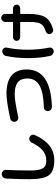

<svg xmlns="http://www.w3.org/2000/svg" viewBox="1060 -1883 880 3040"><g transform="rotate(-90 1500.0 -363.0)"><path d="M483.4 56.6Q313.5 56.6 248 -25.9Q182.6 -108.4 182.6 -330.1Q182.6 -493.2 193.4 -708Q195.3 -737.3 216.3 -756.8Q237.3 -776.4 265.1 -775.4Q293 -774.4 312.5 -753.9Q332 -733.4 330.1 -704.1Q320.3 -494.1 320.3 -330.1Q320.3 -221.7 337.9 -165.5Q355.5 -109.4 388.2 -89.8Q420.9 -70.3 483.4 -70.3Q653.3 -70.3 761.7 -299.8Q772.5 -324.2 797.4 -334.5Q822.3 -344.7 847.2 -335Q872.1 -325.2 882.3 -300.8Q892.6 -276.4 881.8 -252Q746.1 56.6 483.4 56.6Z M1170.9 -514.6Q1144.5 -508.8 1121.6 -522.9Q1098.6 -537.1 1092.8 -563Q1086.9 -588.9 1102.1 -611.8Q1117.2 -634.8 1142.6 -640.6Q1406.2 -699.2 1537.1 -700.2Q1919.9 -700.2 1919.9 -379.9Q1919.9 0 1330.1 18.6Q1302.7 19.5 1283.2 2Q1263.7 -15.6 1261.7 -43Q1259.8 -68.4 1276.9 -87.9Q1293.9 -107.4 1320.3 -108.4Q1561.5 -115.2 1669.4 -179.2Q1777.3 -243.2 1777.3 -367.2Q1777.3 -472.7 1716.3 -521.5Q1655.3 -570.3 1523.4 -570.3Q1417 -569.3 1170.9 -514.6Z M2429.7 -483.4Q2406.2 -483.4 2389.6 -500Q2373 -516.6 2373 -540Q2373 -563.5 2390.1 -580.1Q2407.2 -596.7 2429.7 -596.7H2662.1Q2672.9 -596.7 2672.9 -608.4V-719.7Q2672.9 -746.1 2691.9 -764.6Q2710.9 -783.2 2736.8 -783.2Q2762.7 -783.2 2781.2 -764.6Q2799.8 -746.1 2799.8 -719.7V-608.4Q2799.8 -597.7 2810.5 -596.7H2889.6Q2913.1 -596.7 2930.2 -580.1Q2947.3 -563.5 2947.3 -540Q2947.3 -516.6 2930.2 -500Q2913.1 -483.4 2889.6 -483.4H2810.5Q2799.8 -483.4 2799.8 -471.7V-363.3Q2799.8 -173.8 2750.5 -90.3Q2701.2 -6.8 2561.5 37.1Q2536.1 43.9 2514.2 32.7Q2492.2 21.5 2483.4 -2.9Q2475.6 -26.4 2486.8 -48.3Q2498 -70.3 2521.5 -78.1Q2589.8 -100.6 2620.6 -129.4Q2651.4 -158.2 2662.1 -208.5Q2672.9 -258.8 2672.9 -363.3V-471.7Q2672.9 -482.4 2662.1 -483.4ZM2215.8 46.9Q2187.5 49.8 2164.1 33.2Q2140.6 16.6 2134.8 -9.8Q2099.6 -171.9 2099.6 -359.9Q2099.6 -547.9 2134.8 -710Q2140.6 -737.3 2164.6 -753.4Q2188.5 -769.5 2215.8 -766.6Q2242.2 -763.7 2256.8 -741.7Q2271.5 -719.7 2265.6 -694.3Q2232.4 -536.1 2232.9 -359.9Q2233.4 -183.6 2265.6 -26.4Q2270.5 0 2256.3 22Q2242.2 43.9 2215.8 46.9Z"/></g></svg>

Font: Rounded-X Mgen+ 1m bold
Style: Bold
Weight: 700
Designer: [Source Han Sans]
Ryoko NISHIZUKA  (kana & ideographs); Paul D. Hunt (Latin, Greek & Cyrillic); Wenlong ZHANG  (bopomofo
Version: Version 1.059.20150602